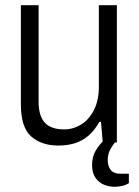

<svg xmlns="http://www.w3.org/2000/svg" viewBox="-20 -546 533 736"><path d="M420 170Q398 170 378.5 162Q359 154 346 135.5Q333 117 333 87Q333 55 346.5 32Q360 9 380 -10H423V-3Q414 8 403.5 25.5Q393 43 393 68Q393 90 404 105Q415 120 443 120H474V156Q462 164 446.5 167Q431 170 420 170ZM204 12Q139 12 99.5 -23Q60 -58 60 -146V-526H128V-155Q128 -126 135 -105.5Q142 -85 154.5 -73Q167 -61 185 -55.5Q203 -50 226 -50Q261 -50 291.5 -69Q322 -88 340.5 -125Q359 -162 359 -215V-526H428V0H374L367 -79H361Q342 -45 318 -25Q294 -5 265.5 3.5Q237 12 204 12Z"/></svg>

Font: Archivo SemiCondensed Light
Style: Regular
Weight: 300
Width: 4
Designer: Hector Gatti
Foundry: Omnibus-Type
Version: Version 2.001